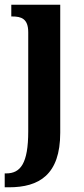

<svg xmlns="http://www.w3.org/2000/svg" viewBox="-31 -556 358 816"><path d="M-11 240H7C135 240 225 187 225 8V-536H17V-486H21C59 -486 89 -477 89 -419V2C89 139 56 181 -5 181H-11Z"/></svg>

Font: Noto Serif Tamil Condensed
Style: Bold Italic
Weight: 700
Width: 3
Italic angle: -12°
Designer: Indian Type Foundry, Tom Grace, and the Monotype Design Team
Foundry: Monotype Imaging Inc.
Version: Version 2.003